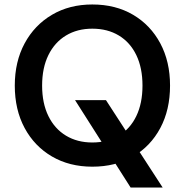

<svg xmlns="http://www.w3.org/2000/svg" viewBox="-20 -732 825 857"><path d="M563 105 315 -285H453L706 105ZM392 12Q290 12 212 -33.5Q134 -79 90 -160.5Q46 -242 46 -350Q46 -457 90 -538.5Q134 -620 212 -666Q290 -712 392 -712Q496 -712 574 -666Q652 -620 695.5 -538.5Q739 -457 739 -350Q739 -242 695.5 -160.5Q652 -79 574 -33.5Q496 12 392 12ZM392 -96Q460 -96 510.5 -126.5Q561 -157 588.5 -214Q616 -271 616 -350Q616 -429 588.5 -486Q561 -543 510.5 -573.5Q460 -604 392 -604Q325 -604 274.5 -573.5Q224 -543 196 -486Q168 -429 168 -350Q168 -271 196 -214Q224 -157 274.5 -126.5Q325 -96 392 -96Z"/></svg>

Font: DM Sans 18pt SemiBold
Style: Regular
Weight: 600
Designer: Colophon Foundry, Jonny Pinhorn
Foundry: Colophon Foundry
Version: Version 4.004;gftools[0.9.30]